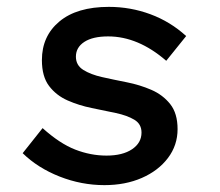

<svg xmlns="http://www.w3.org/2000/svg" viewBox="-20 -529 640 559"><path d="M284 10Q217 10 153.5 -15Q90 -40 46 -83L104 -156Q154 -111 199 -93.5Q244 -76 290 -76Q337 -76 364.5 -94.5Q392 -113 392 -143Q392 -168 371 -180.5Q350 -193 317 -200Q284 -207 247 -214.5Q210 -222 177 -236.5Q144 -251 123 -278.5Q102 -306 102 -354Q102 -424 153 -466.5Q204 -509 297 -509Q360 -509 418 -487.5Q476 -466 522 -424L464 -352Q382 -423 295 -423Q250 -423 225.5 -407Q201 -391 201 -364Q201 -339 222.5 -325.5Q244 -312 277.5 -304.5Q311 -297 349 -289.5Q387 -282 420.5 -267.5Q454 -253 475.5 -226Q497 -199 497 -153Q497 -106 469 -69Q441 -32 393 -11Q345 10 284 10Z"/></svg>

Font: Red Hat Mono Medium
Style: Italic
Weight: 500
Italic angle: -12°
Monospace: yes
Designer: Pentagram, MCKL
Foundry: Pentagram, MCKL
Version: Version 1.023; ttfautohint (v1.8.3)